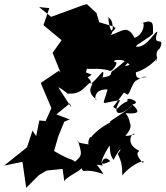

<svg xmlns="http://www.w3.org/2000/svg" viewBox="-47 -811 796 923"><path d="M321 -401 394 -452 366 -463 387 -539 403 -584 353 -521 323 -481C281 -467 310 -465 362 -487C371 -470 420 -491 483 -470C497 -472 521 -509 510 -512C477 -520 548 -538 576 -499C527 -482 578 -512 601 -541C542 -519 559 -516 497 -472C475 -463 507 -446 446 -439C464 -510 416 -414 378 -403C414 -408 361 -475 314 -437C334 -433 270 -394 331 -422C315 -460 272 -455 286 -443L357 -406L303 -447ZM296 -294 233 -392C257 -381 301 -342 276 -361C340 -357 351 -384 383 -412C426 -414 348 -384 417 -332C410 -320 396 -384 470 -381C447 -293 428 -315 531 -330C484 -254 535 -250 588 -305C573 -279 454 -218 485 -222C470 -220 376 -158 385 -130C402 -183 363 -131 384 -103C404 -127 319 -112 327 -139C348 -67 349 -65 314 -34C284 -55 300 -34 213 -85L233 -155L262 -226L288 -237L224 -261L289 -314ZM567 -356C579 -365 593 -425 613 -426C572 -395 641 -455 657 -440C635 -442 607 -419 606 -463C691 -489 729 -565 700 -515C722 -528 688 -552 721 -578C751 -644 683 -577 709 -656C705 -673 659 -577 607 -587C600 -593 676 -631 689 -651C685 -680 703 -728 632 -698C651 -719 651 -647 600 -629C565 -695 541 -660 484 -642C504 -662 475 -655 474 -732C475 -719 498 -727 495 -659C541 -710 453 -653 472 -611L504 -682L430 -704L417 -748L371 -791L349 -785L199 -730L141 -777L190 -772L162 -690L249 -618L206 -557L244 -462L236 -471L156 -417L149 -412L200 -291L172 -229L142 -232L127 -157L109 -183L83 -103L-27 -15L61 -33L79 92L140 31L177 9L254 1L263 66C252 44 363 4 342 -8C360 33 344 -11 450 26C419 -28 402 -21 447 -15C435 -36 457 -67 483 -36C441 -15 418 -11 479 -111C484 -100 477 -70 499 -42C530 -105 545 -103 519 -71C540 -29 540 -9 541 32C592 -30 662 -48 639 -28C597 -77 619 -79 623 -86C546 -121 594 -183 600 -165C547 -153 549 -148 524 -219C516 -160 468 -182 492 -126C528 -125 600 -185 576 -223C538 -159 610 -197 557 -267C629 -261 623 -277 589 -309C644 -319 550 -353 567 -325C513 -303 526 -274 497 -297L549 -366Z"/></svg>

Font: Hussar Lance
Style: Italic
Weight: 700
Foundry: Cannot Into Space Fonts, PlusOne Fonts
Version: Version 2.27